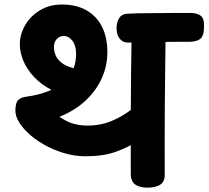

<svg xmlns="http://www.w3.org/2000/svg" viewBox="-20 -822 932 858"><path d="M362.3 -123.6Q312.8 -123.6 263.4 -138.7Q214 -153.9 171.7 -178.6Q129.4 -203.2 100 -232.8Q76.6 -255.9 62.8 -280.1Q49 -304.2 48.8 -327.4Q48.6 -362 61 -374.4Q73.4 -386.9 96.2 -389.7Q129.8 -394 157.9 -402Q186.1 -410 209.9 -420.3Q162.3 -445.3 130.7 -479.6Q99 -513.8 83.8 -551.6Q68.6 -589.4 68.6 -623.2Q68.6 -667.8 92 -708.7Q115.4 -749.7 158.1 -775.7Q200.7 -801.8 256.3 -801.8Q321.4 -801.8 366.8 -775.7Q412.2 -749.7 436 -702.1Q459.8 -654.6 459.8 -588.1Q459.8 -527.6 434.5 -471.7Q409.2 -415.9 361.4 -371.6Q313.7 -327.2 245.8 -300.3Q276.1 -278.7 306.2 -269.7Q336.2 -260.8 371 -260.8Q429.7 -260.8 479.9 -281.9Q530.1 -303.1 567.6 -333.3L595 -191.7Q552 -163 496.4 -143.3Q440.8 -123.6 362.3 -123.6ZM221 -610.8Q221 -595.2 227.7 -576.9Q234.4 -558.6 253.9 -542.4Q273.3 -526.3 309.1 -517.3Q314.3 -531.6 317.2 -547.7Q320.1 -563.9 320.1 -581.2Q320.1 -618.7 303.7 -639.9Q287.3 -661.2 264.2 -661.2Q247.2 -661.2 234.1 -647.9Q221 -634.6 221 -610.8ZM638.1 16.6Q603.6 16.6 583.6 2.1Q563.7 -12.3 564.4 -48.9Q564.2 -155.3 564.3 -268.3Q564.4 -381.2 565.6 -487.7Q566.7 -594.2 568.4 -679.3Q569.4 -710.8 592.1 -732.6Q614.7 -754.4 644.9 -754.4Q677.7 -754.4 699.8 -730.8Q721.9 -707.2 720.1 -675Q719.3 -611.6 718.3 -530.1Q717.3 -448.6 716.6 -360.7Q715.9 -272.8 715.9 -189.9Q715.9 -107.1 716.1 -40Q716.1 -9.8 695.8 3.4Q675.4 16.6 638.1 16.6ZM555.6 -631.6Q530.4 -630.6 515.6 -648.2Q500.8 -665.8 500.8 -696.2Q500.8 -722.1 512.4 -740.9Q524.1 -759.7 549.2 -760.7Q564.8 -761.9 592.5 -762.5Q620.2 -763.1 654.6 -763.2Q688.9 -763.3 722.9 -763.8Q757 -764.3 785.1 -764.3Q813.2 -764.3 827.8 -764.3Q861.3 -764.3 877.4 -751.3Q893.6 -738.2 891.8 -699.7Q890.8 -659.8 873.9 -647.5Q857 -635.2 823.4 -635.2Q808.9 -635.2 782.1 -635.2Q755.2 -635.2 722.6 -634.7Q689.9 -634.2 656.8 -634.1Q623.8 -634 596.9 -633.4Q570.1 -632.8 555.6 -631.6Z"/></svg>

Font: Playpen Sans Deva
Style: Regular
Weight: 400
Designer: Pooja Saxena, Gunjan Panchal, Laura Meseguer, Veronika Burian, José Scaglione
Foundry: TypeTogether
Version: Version 2.000